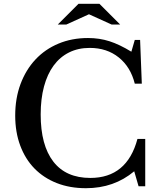

<svg xmlns="http://www.w3.org/2000/svg" viewBox="-20 -980 842 1010"><path d="M689 -770H717L726 -540H689Q667 -628 604.5 -678Q542 -728 452 -728Q391 -728 343 -704Q295 -680 262 -635Q229 -590 211.5 -525Q194 -460 194 -378Q194 -216 260.5 -130Q327 -44 455 -44Q648 -44 703 -249H744V0H709L686 -79Q580 10 432 10Q347 10 278.5 -17Q210 -44 161.5 -93.5Q113 -143 86.5 -214Q60 -285 60 -372Q60 -463 88 -538Q116 -613 166.5 -667Q217 -721 287.5 -750.5Q358 -780 443 -780Q503 -780 556 -763Q609 -746 671 -708ZM503 -960 612 -851H567L448 -905L329 -851H284L393 -960Z"/></svg>

Font: SVN-Libre Baskerville
Style: Regular
Weight: 400
Designer: Pablo Impallari, Rodrigo Fuenzalida
Foundry: Pablo Impallari, Rodrigo Fuenzalida
Version: Version 1.000; ttfautohint (v1.8.4)